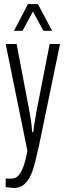

<svg xmlns="http://www.w3.org/2000/svg" viewBox="-20 -743 322 947"><path d="M50 184Q41 184 29.5 182.5Q18 181 8 180V138H36Q57 138 71 123Q85 108 96 77Q107 46 115 0L8 -526H62L126 -189Q128 -181 130.5 -164Q133 -147 135.5 -127Q138 -107 139 -91H144Q145 -102 147 -116Q149 -130 151.5 -144Q154 -158 156 -171Q158 -184 160 -194L225 -526H276L172 -23Q162 19 153 57Q144 95 130.5 123.5Q117 152 97.5 168Q78 184 50 184ZM49 -591 118 -723H167L237 -591H194L129 -711H156L91 -591Z"/></svg>

Font: Archivo ExtraCondensed ExtraLight
Style: Regular
Weight: 250
Width: 2
Designer: Hector Gatti
Foundry: Omnibus-Type
Version: Version 2.001